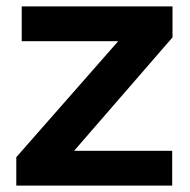

<svg xmlns="http://www.w3.org/2000/svg" viewBox="-20 -581 595 601"><path d="M519 0H31V-89L350 -452H48V-561H520V-464L212 -109H519Z"/></svg>

Font: Open Sauce One
Style: Bold
Weight: 700
Designer: Alfredo Marco Pradil
Foundry: Creative Sauce Fz LLC
Version: Version 1.477